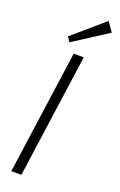

<svg xmlns="http://www.w3.org/2000/svg" viewBox="-176 -974 637 1020"><g transform="rotate(20 143.0 -463.5)"><path d="M191 -700 93 0H36L134 -700ZM286 -874 92 -749 74 -776 249 -927Z"/></g></svg>

Font: Pathway Extreme Condensed Thin
Style: Italic
Weight: 250
Width: 3
Italic angle: -8°
Version: Version 1.001;gftools[0.9.26]